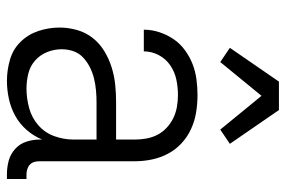

<svg xmlns="http://www.w3.org/2000/svg" viewBox="-152 -644 805 540"><g transform="rotate(90 250.0 -374.5)"><path d="M208 8Q178 8 148.5 -0.5Q119 -9 98 -30.5Q77 -52 67.5 -81Q58 -110 58 -140Q58 -165 65 -189.5Q72 -214 87.5 -233.5Q103 -253 124.5 -266Q146 -279 170 -286.5Q194 -294 218.5 -296.5Q243 -299 268 -299H373V-352Q373 -368 370 -384.5Q367 -401 359.5 -415.5Q352 -430 339.5 -441.5Q327 -453 312.5 -460Q298 -467 281.5 -470Q265 -473 248 -473Q226 -473 204.5 -468.5Q183 -464 164.5 -451.5Q146 -439 135.5 -419Q125 -399 125 -377H64Q64 -399 71 -420.5Q78 -442 90.5 -460.5Q103 -479 121.5 -492.5Q140 -506 160.5 -514Q181 -522 203.5 -525Q226 -528 248 -528Q273 -528 297 -524Q321 -520 343 -510Q365 -500 383 -483.5Q401 -467 412.5 -445.5Q424 -424 429 -400Q434 -376 434 -352V-84Q434 -76 436 -69Q438 -62 443 -57Q448 -52 455.5 -49.5Q463 -47 470 -47H484V8H470Q451 8 432.5 3Q414 -2 399.5 -15Q385 -28 379 -46.5Q373 -65 373 -84V-91Q363 -67 346 -47.5Q329 -28 306.5 -15.5Q284 -3 258.5 2.5Q233 8 208 8ZM230 -47Q257 -47 284.5 -54.5Q312 -62 333 -80.5Q354 -99 363.5 -125.5Q373 -152 373 -180V-244H268Q252 -244 235 -242.5Q218 -241 201.5 -237Q185 -233 170 -225.5Q155 -218 142.5 -206.5Q130 -195 124.5 -179Q119 -163 119 -146Q119 -125 127 -105Q135 -85 151 -71Q167 -57 188 -52Q209 -47 230 -47ZM155 -592 115 -619 210 -757H290L385 -619L345 -592L250 -708Z"/></g></svg>

Font: Iosevka SS18 Light
Style: Regular
Weight: 300
Monospace: yes
Designer: Belleve Invis
Foundry: Belleve Invis
Version: Version 25.1.1; ttfautohint (v1.8.4)